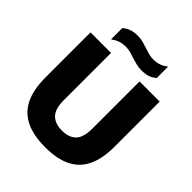

<svg xmlns="http://www.w3.org/2000/svg" viewBox="-255 -1104 1271 1271"><g transform="rotate(45 381.0 -468.0)"><path d="M383 10Q270 10 198 -26Q126 -62 91.5 -134.5Q57 -207 57 -316.5V-740H249V-298Q249 -217.5 282.8 -182Q316.5 -146.5 383 -146.5Q449 -146.5 482.5 -182Q516 -217.5 516 -298V-740H704.5V-316.5Q704.5 -207 670.5 -134.5Q636.5 -62 565.2 -26Q494 10 383 10ZM472.5 -800.5Q444.5 -800.5 420.8 -807Q397 -813.5 374 -820.5Q354 -827.5 333.5 -833Q313 -838.5 290.5 -838.5Q258 -838.5 234 -830Q210 -821.5 185.5 -803.5V-908.5Q207 -928 232.5 -937Q258 -946 293.5 -946Q322 -946 345.8 -939.5Q369.5 -933 392 -925.5Q412.5 -919 433 -913Q453.5 -907 475.5 -907Q508 -907 532 -915.8Q556 -924.5 580.5 -942.5V-837Q559.5 -818 533.8 -809.2Q508 -800.5 472.5 -800.5Z"/></g></svg>

Font: Encode Sans Condensed Thin ExtraBold
Style: Regular
Weight: 800
Version: Version 3.002